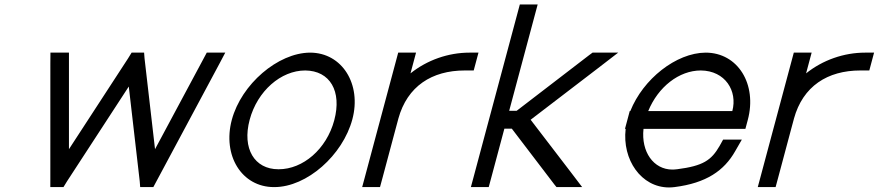

<svg xmlns="http://www.w3.org/2000/svg" viewBox="-20 -819 3940 861"><path d="M205.8 -533 205.7 -10 205.6 20H264.6L280.6 -6L557.5 -431L606.6 -6L608.6 20H667.6L683.7 -10L963.8 -533L990.2 -583H907.2L891.2 -553L675.2 -150L628.2 -557L626.2 -583H570.2L554.2 -557L289.2 -150L289.2 -553L289.2 -583H206.2Z M1019.6 -282C976.7 -122 1063.6 20 1208.6 20C1209.1 20 1209.7 20 1210.2 20C1356.6 20 1517 -123.2 1560.1 -283.9C1602.2 -441.1 1514.6 -583 1370.2 -583C1225.9 -582 1062.2 -441 1019.6 -282ZM1099.6 -282C1134.1 -411 1239.8 -503 1348.8 -503C1459.8 -502 1513.9 -410.1 1478.9 -279.6C1444.2 -149.9 1338.4 -60 1230.1 -60C1229.5 -60 1228.9 -60 1228.3 -60C1121.2 -60 1064.9 -152.7 1099.6 -282Z M1820.8 -490 1835 -543 1845.7 -583H1765.7L1755 -543L1686.1 -285.9C1685.7 -284.6 1685.4 -283.3 1685.1 -282L1674.3 -242L1614.9 -20L1604.1 20H1684.1L1694.9 -20L1754.3 -242L1765.1 -282L1766.3 -286.8C1806.4 -432.5 1916.9 -503 2064.3 -503H2104.3L2125.7 -583H2085.7C1990.3 -583 1895.5 -549.8 1820.8 -490Z M2275.2 -242 2466.6 9 2475.6 20H2590.6L2538.1 -49L2359.6 -282L2662.7 -514L2752.2 -583H2637.2L2622.3 -572L2296.7 -322H2263.3L2380.4 -759L2391.1 -799H2311.1L2300.4 -759L2183.3 -322L2161.8 -242L2102.4 -20L2091.6 20H2171.6L2182.4 -20L2241.8 -242Z M2886.9 -321C2931.4 -429.5 3025.3 -503 3122.8 -503C3232.5 -502 3288.1 -411 3264 -321ZM2785.7 -241C2769.4 -102.9 2855.5 21.6 2980.2 21.6C2988.2 21.6 2996.4 21 3004.6 20C3147.5 2 3227.5 -54 3276.8 -141L3306.7 -193H3222.7L3207.2 -165C3169.8 -100 3133.1 -75 3016.1 -60H3015.1C3008.3 -59.1 3001.7 -58.6 2995.3 -58.6C2910.5 -58.6 2854.6 -138.5 2865.7 -241H3282.6H3322.6L3333.3 -281C3376.2 -441 3289.2 -583 3144.2 -583C3012 -582.1 2863.7 -464.5 2806.6 -321H2804L2793.3 -281L2782.6 -241Z M3594.8 -490 3609 -543 3619.7 -583H3539.7L3529 -543L3460.1 -285.9C3459.7 -284.6 3459.4 -283.3 3459.1 -282L3448.3 -242L3388.9 -20L3378.1 20H3458.1L3468.9 -20L3528.3 -242L3539.1 -282L3540.3 -286.8C3580.4 -432.5 3690.9 -503 3838.3 -503H3878.3L3899.7 -583H3859.7C3764.3 -583 3669.5 -549.8 3594.8 -490Z"/></svg>

Font: Nordica Advanced
Style: RegularObl
Weight: 300
Version: Version 1.07